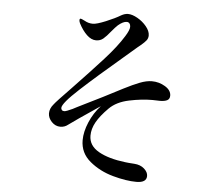

<svg xmlns="http://www.w3.org/2000/svg" viewBox="-56 -860 1112 958"><g transform="rotate(5 500.0 -380.5)"><path d="M376 -149Q376 -191 396.5 -239.5Q417 -288 452 -326Q320 -237 298 -220Q281 -206 259 -206Q234 -206 215.5 -225.5Q197 -245 197 -268Q197 -292 216 -314Q227 -329 298 -402Q387 -495 448.5 -563Q510 -631 543 -685Q563 -717 563 -733Q563 -743 558 -749.5Q553 -756 544 -756Q526 -756 501 -735Q490 -725 470 -701Q450 -676 435 -663.5Q420 -651 399 -651Q375 -651 352.5 -672.5Q330 -694 312 -729Q308 -738 308 -744Q308 -752 314 -752Q317 -752 335 -743Q354 -732 376 -732Q395 -732 440 -750.5Q485 -769 513 -786Q531 -796 547 -796Q568 -796 594.5 -781Q621 -766 640 -743Q659 -720 659 -698Q659 -684 651 -673.5Q643 -663 624 -647Q609 -635 608 -634L544 -579Q419 -473 337.5 -398Q256 -323 256 -300Q256 -294 260 -289.5Q264 -285 272 -285Q281 -285 313 -300Q316 -302 321.5 -304.5Q327 -307 334 -311Q471 -378 556 -423Q601 -446 634.5 -459Q668 -472 695 -472Q731 -472 761.5 -453.5Q792 -435 792 -408Q792 -391 779 -384.5Q766 -378 743 -378L705 -379Q652 -379 589.5 -366Q527 -353 491 -317Q451 -277 432 -243Q413 -209 413 -175Q413 -125 463 -96.5Q513 -68 597 -58Q611 -56 643 -54Q674 -52 693 -35Q712 -18 712 1Q712 35 661 35Q610 35 543 16.5Q476 -2 426 -43.5Q376 -85 376 -149Z"/></g></svg>

Font: Shippori Mincho Medium
Style: Regular
Weight: 500
Designer: FONTDASU
Foundry: FONTDASU / Google Inc. / but / Adobe
Version: Version 3.110; ttfautohint (v1.8.3)